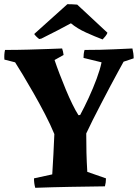

<svg xmlns="http://www.w3.org/2000/svg" viewBox="-20 -888 658 915"><path d="M148 7Q142 -14 142 -38L229 -57Q232 -102 234.5 -151.5Q237 -201 239 -249Q221 -293 194.5 -344Q168 -395 140 -444Q112 -493 88.5 -532Q65 -571 52 -591L1 -604Q-1 -629 4 -650Q61 -650 114 -651.5Q167 -653 209.5 -654.5Q252 -656 276 -657Q281 -643 283 -626L240 -602Q250 -572 264 -535.5Q278 -499 293.5 -461.5Q309 -424 325 -391.5Q341 -359 354 -339L362 -340Q382 -377 403 -422.5Q424 -468 440.5 -512.5Q457 -557 464 -591L378 -612Q378 -621 379 -630.5Q380 -640 383 -650Q461 -650 522 -653Q583 -656 611 -657Q617 -633 617 -610L569 -594Q561 -579 544 -548.5Q527 -518 506 -478Q485 -438 463 -396Q441 -354 422 -316Q403 -278 391 -252Q391 -203 392 -161Q393 -119 396 -69L485 -38Q485 -18 480 0Q397 1 314 2.5Q231 4 148 7ZM469 -700Q432 -714 390 -733Q348 -752 318 -777Q291 -762 254 -743Q217 -724 177 -704L167 -702Q161 -706 153.5 -713.5Q146 -721 143 -726L301 -868Q312 -868 324 -867.5Q336 -867 348 -866L492 -732Q490 -725 482.5 -715.5Q475 -706 469 -700Z"/></svg>

Font: Labrada
Style: Bold
Weight: 700
Designer: Mercedes Jáuregui
Foundry: Omnibus-Type Team
Version: Version 1.000; ttfautohint (v1.8.4.7-5d5b)